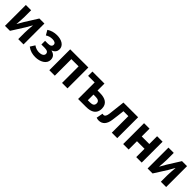

<svg xmlns="http://www.w3.org/2000/svg" viewBox="420 -2101 3642 3642"><g transform="rotate(45 2241.0 -280.0)"><path d="M79 0H213L377 -259C395 -291 424 -344 444 -377H448C442 -307 435 -233 435 -176V0H577V-560H442L279 -300C261 -268 231 -216 212 -182H209C214 -252 221 -327 221 -383V-560H79Z M906 14C1030 14 1150 -48 1150 -158C1150 -235 1106 -275 1037 -292V-297C1099 -317 1127 -367 1127 -416C1127 -524 1021 -574 904 -574C827 -574 760 -554 701 -515L756 -420C800 -448 841 -460 895 -460C953 -460 987 -439 987 -400C987 -360 956 -337 894 -337H818V-238H904C971 -238 1006 -218 1006 -173C1006 -126 956 -100 892 -100C848 -100 796 -112 749 -147L690 -54C761 -1 830 14 906 14Z M1269 0H1416V-444H1610V0H1756V-560H1269Z M2041 0H2256C2391 0 2491 -50 2491 -189C2491 -324 2391 -374 2256 -374H2188V-560H1865V-444H2041ZM2188 -113V-265H2247C2316 -265 2350 -240 2350 -190C2350 -137 2316 -113 2247 -113Z M2603 14C2704 14 2763 -54 2780 -179C2793 -267 2803 -356 2813 -444H2945V0H3091V-560H2697C2684 -446 2672 -332 2658 -219C2649 -152 2626 -126 2593 -126C2582 -126 2574 -128 2566 -130L2541 2C2561 9 2579 14 2603 14Z M3250 0H3397V-223H3600V0H3747V-560H3600V-351H3397V-560H3250Z M3905 0H4039L4203 -259C4221 -291 4250 -344 4270 -377H4274C4268 -307 4261 -233 4261 -176V0H4403V-560H4268L4105 -300C4087 -268 4057 -216 4038 -182H4035C4040 -252 4047 -327 4047 -383V-560H3905Z"/></g></svg>

Font: Noto Sans Mono CJK TC
Style: Bold
Weight: 700
Designer: Ryoko NISHIZUKA 西塚涼子 (kana, bopomofo & ideographs); Paul D. Hunt (Latin, Greek & Cyrillic); Sandoll Communications 산돌커뮤니
Foundry: Adobe
Version: Version 2.004;hotconv 1.0.118;makeotfexe 2.5.65603